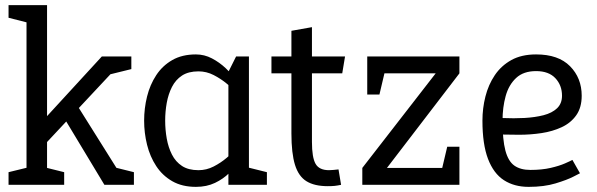

<svg xmlns="http://www.w3.org/2000/svg" viewBox="-20 -720 2325 748"><path d="M163.3 -166.7 151.7 -255 376.7 -500H475ZM163.3 0H83.3V-700H163.3ZM386.7 0 218 -280 272.2 -323.3 475 0ZM13.3 -700H93.3L98.2 -629.2L13.3 -650.8ZM403.3 -429 411.7 -500H491.7V-450.8ZM421.7 0 415 -70.8 501.7 -49.2V0ZM150 0 143.3 -70.8 230 -49.2V0ZM13.3 0V-49.2L98.3 -70L93.3 0Z M869.8 -440 949.8 -430V0H869.8ZM869.8 -440 899.8 -500H949.8V-430ZM911.5 -153.3 938.2 -145Q938.2 -145 931.2 -129.5Q924.2 -114 909.9 -91.2Q895.7 -68.5 872.8 -45.8Q850 -23 817.6 -7.5Q785.2 8 743.2 8L753.2 -57Q784.5 -57 812.6 -71.5Q840.7 -86 863.2 -105.2Q885.8 -124.3 898.7 -138.8Q911.5 -153.3 911.5 -153.3ZM911.5 -346.7Q911.5 -346.7 898.7 -361.2Q885.8 -375.7 863.2 -394.3Q840.7 -413 812.6 -427.5Q784.5 -442 753.2 -442L743.2 -508Q776.2 -508 805.7 -492.5Q835.2 -477 859.4 -454.2Q883.7 -431.5 901.4 -408.8Q919.2 -386 928.7 -370.5Q938.2 -355 938.2 -355ZM753.2 -442Q714.3 -442 689.2 -425.7Q664.2 -409.3 649.9 -381.2Q635.7 -353.2 629.6 -319.2Q623.5 -285.3 623.5 -250Q623.5 -214.7 629.6 -180.2Q635.7 -145.8 649.9 -117.8Q664.2 -89.7 689.2 -73.3Q714.3 -57 753.2 -57L743.2 8Q689.5 8 651.2 -14Q612.8 -36 588.6 -73Q564.3 -110 552.9 -156Q541.5 -202 541.5 -250Q541.5 -298 552.9 -344Q564.3 -390 588.6 -427Q612.8 -464 651.2 -486Q689.5 -508 743.2 -508ZM939.8 0 933.2 -70.8 1019.8 -49.2V0Z M1037.5 -434.2V-500H1324.2L1313.3 -434.2ZM1298.8 -60 1308.8 0Q1294.8 3 1283.6 4.2Q1272.3 5.3 1256.8 5.3Q1205.2 5.3 1174.2 -13.8Q1143.2 -32.8 1129.2 -77.9Q1115.3 -123 1115.3 -200V-600L1195.3 -614.2V-167Q1195.3 -106.5 1209.4 -81.8Q1223.5 -57 1261.8 -57Q1270.8 -57 1279.3 -58Q1287.8 -59 1298.8 -60Z M1769.8 -500V-434.2L1487.5 -65.8H1769.8V0H1391.5V-65.8L1677.3 -434.2H1410.7V-500ZM1769.8 -148.3V0H1687.3L1722.3 -148.3ZM1410.7 -351.7V-500H1493.2L1458.2 -351.7Z M2210 -97 2239.5 -45Q2239.5 -45 2214.2 -32Q2189 -19 2144.3 -5.5Q2099.7 8 2039.5 8L2046.2 -58Q2091.3 -58 2125.2 -65.9Q2159.2 -73.8 2180.8 -83.3Q2202.5 -92.8 2210 -97ZM1859.5 -250H1937.8Q1937.8 -175.3 1948.9 -133.5Q1960 -91.7 1983.9 -74.8Q2007.8 -58 2046.2 -58L2039.5 8Q1983.5 8 1943.2 -18Q1903 -44 1881.2 -101Q1859.5 -158 1859.5 -250ZM2068.5 -508Q2155.5 -508 2200.8 -462Q2246.2 -416 2246.2 -347Q2246.2 -301 2225 -271Q2203.8 -241 2168.3 -224.5Q2132.8 -208 2089.9 -201.5Q2047 -195 2002.5 -195L1924.5 -196L1937.8 -260.2Q1981.8 -258.2 2023.2 -260.4Q2064.5 -262.7 2097.7 -271.2Q2130.8 -279.8 2150.2 -298.2Q2169.5 -316.7 2169.5 -347Q2169.5 -387.8 2143.6 -415.4Q2117.7 -443 2068.5 -443Q2019.3 -443 1990.7 -416.2Q1962 -389.5 1949.9 -345.5Q1937.8 -301.5 1937.8 -250H1859.5Q1859.5 -298 1871.1 -344Q1882.7 -390 1907.6 -427Q1932.5 -464 1972.1 -486Q2011.7 -508 2068.5 -508Z"/></svg>

Font: Epunda Slab Light
Style: Regular
Weight: 300
Designer: Simon Atzbach
Foundry: typofactur
Version: Version 1.102